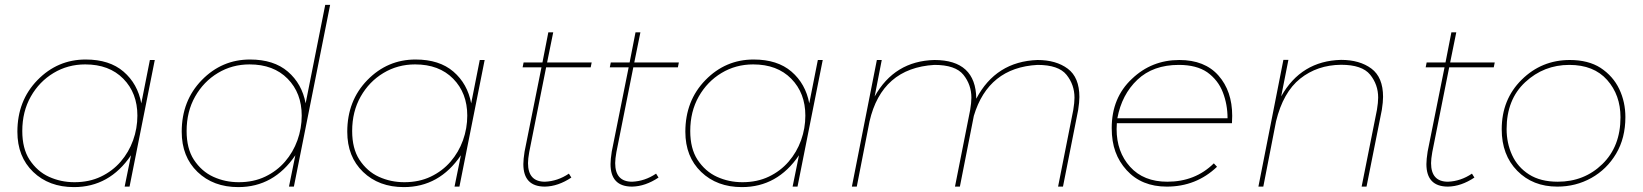

<svg xmlns="http://www.w3.org/2000/svg" viewBox="-20 -762 6710 784"><path d="M282 2Q180 2 115.5 -60Q51 -122 51 -224Q51 -351 133 -435Q215 -519 330 -519Q427 -519 484.5 -469.5Q542 -420 557 -340L592 -517H612L509 0H489L515 -128Q427 2 282 2ZM284 -18Q344.5 -18 392 -40.8Q439.5 -63.5 472.8 -102Q506 -140.5 523.5 -189.2Q541 -238 541 -290Q541 -382 483.5 -440.5Q426 -499 328 -499Q257 -499 198.8 -464Q140.5 -429 105.8 -367.8Q71 -306.5 71 -227Q71 -155.5 100.5 -110Q132 -62 180.2 -40Q228.5 -18 284 -18Z M953 2Q851 2 786.5 -60Q722 -122 722 -224Q722 -351 804 -435Q886 -519 1001 -519Q1098 -519 1155.5 -469.5Q1213 -420 1228 -340L1308 -742H1328L1180 0H1160L1186 -128Q1098 2 953 2ZM955 -18Q1015.5 -18 1063 -40.8Q1110.5 -63.5 1143.8 -102Q1177 -140.5 1194.5 -189.2Q1212 -238 1212 -290Q1212 -382 1154.5 -440.5Q1097 -499 999 -499Q928 -499 869.8 -464Q811.5 -429 776.8 -367.8Q742 -306.5 742 -227Q742 -155.5 771.5 -110Q803 -62 851.2 -40Q899.5 -18 955 -18Z M1629 2Q1527 2 1462.5 -60Q1398 -122 1398 -224Q1398 -351 1480 -435Q1562 -519 1677 -519Q1774 -519 1831.5 -469.5Q1889 -420 1904 -340L1939 -517H1959L1856 0H1836L1862 -128Q1774 2 1629 2ZM1631 -18Q1691.5 -18 1739 -40.8Q1786.5 -63.5 1819.8 -102Q1853 -140.5 1870.5 -189.2Q1888 -238 1888 -290Q1888 -382 1830.5 -440.5Q1773 -499 1675 -499Q1604 -499 1545.8 -464Q1487.5 -429 1452.8 -367.8Q1418 -306.5 1418 -227Q1418 -155.5 1447.5 -110Q1479 -62 1527.2 -40Q1575.5 -18 1631 -18Z M2205 0Q2117 0 2117 -92Q2117 -111 2122 -143L2191 -487H2114L2118 -507H2195L2219 -630H2239L2214 -507H2396L2392 -487H2210L2141 -141Q2136 -113 2136 -96Q2136 -20 2205 -20Q2257 -22 2303 -53L2313 -37Q2259 -1 2205 0Z M2561 0Q2473 0 2473 -92Q2473 -111 2478 -143L2547 -487H2470L2474 -507H2551L2575 -630H2595L2570 -507H2752L2748 -487H2566L2497 -141Q2492 -113 2492 -96Q2492 -20 2561 -20Q2613 -22 2659 -53L2669 -37Q2615 -1 2561 0Z M3009.5 2Q2907.5 2 2843 -60Q2778.5 -122 2778.5 -224Q2778.5 -351 2860.5 -435Q2942.5 -519 3057.5 -519Q3154.5 -519 3212 -469.5Q3269.5 -420 3284.5 -340L3319.5 -517H3339.5L3236.5 0H3216.5L3242.5 -128Q3154.5 2 3009.5 2ZM3011.5 -18Q3072 -18 3119.5 -40.8Q3167 -63.5 3200.2 -102Q3233.5 -140.5 3251 -189.2Q3268.5 -238 3268.5 -290Q3268.5 -382 3211 -440.5Q3153.5 -499 3055.5 -499Q2984.5 -499 2926.2 -464Q2868 -429 2833.2 -367.8Q2798.5 -306.5 2798.5 -227Q2798.5 -155.5 2828 -110Q2859.5 -62 2907.8 -40Q2956 -18 3011.5 -18Z M4320.5 0H4300.5L4362.5 -313Q4367.5 -343 4367.5 -363Q4367.5 -416 4335 -456.5Q4302.5 -497 4216.5 -497Q4015.5 -486 3956.5 -289L3899.5 0H3879.5L3941.5 -313Q3946.5 -343 3946.5 -363Q3946.5 -416 3914 -456.5Q3881.5 -497 3795.5 -497Q3580.5 -484 3530.5 -266L3478.5 0H3458.5L3560.5 -517H3580.5L3551.5 -368Q3632.5 -513 3795.5 -517Q3964.5 -517 3966.5 -359Q4046.5 -511 4216.5 -517Q4292.5 -517 4340 -481.5Q4387.5 -446 4387.5 -366Q4387.5 -345 4382.5 -313Z M4744.5 0Q4641.5 0 4580.5 -67Q4550 -100.5 4534.8 -142.2Q4519.5 -184 4519.5 -239Q4519.5 -363 4602 -440Q4682.5 -517 4795.5 -517Q4899.5 -517 4955.5 -453.5Q5011.5 -390 5011.5 -289L5010.5 -259H4540.5L4539.5 -235Q4539.5 -142 4594.5 -81Q4649.5 -20 4746.5 -20Q4860.5 -20 4936.5 -95L4949.5 -81Q4864.5 0 4744.5 0ZM4992.5 -279Q4992.5 -335.5 4973.2 -385.2Q4954 -435 4909.5 -467Q4865.5 -497 4793.5 -497Q4688.5 -497 4624.5 -436.5Q4560.5 -376 4542.5 -279Z M5560 0H5540L5602.5 -313.5Q5607.5 -343.5 5607.5 -363.5Q5607.5 -416.5 5574.8 -457Q5542 -497.5 5456 -497.5Q5359 -496.5 5289.2 -441Q5219.5 -385.5 5190.5 -266.5L5138.5 0H5118.5L5220.5 -517.5H5241L5211.5 -368.5Q5293 -513.5 5456 -517.5Q5532 -517.5 5579.8 -482Q5627.5 -446.5 5627.5 -366.5Q5627.5 -345.5 5622.5 -313.5Z M5892.5 0Q5804.5 0 5804.5 -92Q5804.5 -111 5809.5 -143L5878.5 -487H5801.5L5805.5 -507H5882.5L5906.5 -630H5926.5L5901.5 -507H6083.5L6079.5 -487H5897.5L5828.5 -141Q5823.5 -113 5823.5 -96Q5823.5 -20 5892.5 -20Q5944.5 -22 5990.5 -53L6000.5 -37Q5946.5 -1 5892.5 0Z M6339 0Q6239 0 6175.5 -64.5Q6112 -129 6112 -234Q6112 -356 6193.5 -436.5Q6275 -517 6390 -517Q6465.5 -517 6515.5 -485Q6567 -451 6592 -398.2Q6617 -345.5 6617 -284Q6617 -198 6579 -134.2Q6541 -70.5 6477.8 -35.2Q6414.5 0 6339 0ZM6341 -20Q6449 -20 6523 -92Q6597 -164 6597 -283Q6597 -374 6542.5 -435.5Q6488 -497 6388 -497Q6284 -497 6208 -426.5Q6132 -356 6132 -235Q6132 -177.5 6154.5 -128.5Q6177 -79.5 6223.5 -49.8Q6270 -20 6341 -20Z"/></svg>

Font: Argentum Sans Thin
Style: Italic
Weight: 100
Italic angle: -11°
Designer: Julieta Ulanovsky (font), Cristiano Sobral (main changes and remaster)
Foundry: Julieta Ulanovsky (font), Cristiano Sobral (main changes and remaster)
Version: Version 2.007;June 15, 2022;FontCreator 14.0.0.2814 64-bit; 